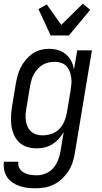

<svg xmlns="http://www.w3.org/2000/svg" viewBox="-29 -791 549 1034"><path d="M164 223Q141 223 119 220.5Q97 218 76.5 211Q56 204 38.5 192Q21 180 9.5 163Q-2 146 -6.5 124.5Q-11 103 -8 80H70Q67 99 75.5 114.5Q84 130 99 138.5Q114 147 132 150Q150 153 169 153Q193 153 217.5 143Q242 133 258.5 113.5Q275 94 284 70.5Q293 47 297 23L314 -80Q303 -60 287.5 -43Q272 -26 252.5 -14Q233 -2 211.5 3Q190 8 169 8Q142 8 117.5 0.5Q93 -7 75 -24Q57 -41 46.5 -64.5Q36 -88 32.5 -113.5Q29 -139 30.5 -166Q32 -193 36 -219L56 -339Q60 -362 66 -384.5Q72 -407 83 -428.5Q94 -450 110 -469Q126 -488 146 -502Q166 -516 189 -522Q212 -528 235 -528Q260 -528 284 -521Q308 -514 326 -498.5Q344 -483 355 -461.5Q366 -440 369 -415L387 -520H466L374 34Q370 59 362 83.5Q354 108 339.5 130.5Q325 153 305.5 171.5Q286 190 262 202Q238 214 213 218.5Q188 223 164 223ZM200 -62Q223 -62 247.5 -70Q272 -78 289.5 -95.5Q307 -113 317 -136.5Q327 -160 331 -183L351 -303Q354 -321 355.5 -339Q357 -357 354.5 -374Q352 -391 346 -407Q340 -423 328.5 -435Q317 -447 300.5 -452.5Q284 -458 266 -458Q250 -458 233 -454.5Q216 -451 201 -442Q186 -433 174 -420Q162 -407 153.5 -391.5Q145 -376 140.5 -360Q136 -344 133 -328L113 -208Q110 -191 109 -173.5Q108 -156 110.5 -139.5Q113 -123 120 -108Q127 -93 139 -82.5Q151 -72 167 -67Q183 -62 200 -62ZM244 -600 178 -742 223 -767 301 -657 417 -771 457 -738 342 -600Z"/></svg>

Font: Iosevka Custom
Style: Italic
Weight: 400
Italic angle: -9°
Monospace: yes
Designer: Belleve Invis
Foundry: Belleve Invis
Version: Version 30.3.3; ttfautohint (v1.8.3)